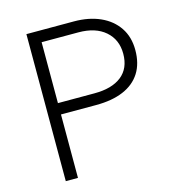

<svg xmlns="http://www.w3.org/2000/svg" viewBox="-105 -792 819 883"><g transform="rotate(-15 305.0 -350.0)"><path d="M100 0V-700H326Q397 -700 450.8 -676Q504.5 -652 534.8 -607.2Q565 -562.5 565 -500Q565 -435.5 537 -391.5Q509 -347.5 455.5 -324.8Q402 -302 325 -302H158V0ZM158 -356H332Q415.5 -356 461.2 -392.2Q507 -428.5 507 -498Q507 -565.5 460.5 -605.8Q414 -646 333 -646H158Z"/></g></svg>

Font: Geologica-Sharp
Style: Regular
Weight: 100
Designer: Sindre Bremnes, Frode Helland
Foundry: Monokrom Skriftforlag AS
Version: Version 1.010;gftools[0.9.28]